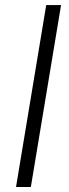

<svg xmlns="http://www.w3.org/2000/svg" viewBox="-20 -752 279 772"><path d="M225.5 -731.5 104 0H44.4L165.8 -731.5Z"/></svg>

Font: Karasuma Gothic
Style: Light Italic
Weight: 300
Italic angle: 9.39998°
Designer: Rasmus Andersson / Ryoko Nishizuka
Foundry: rsms
Version: Version 1.00